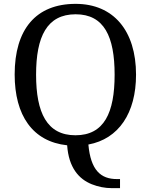

<svg xmlns="http://www.w3.org/2000/svg" viewBox="-20 -745 782 995"><path d="M602 230V183H586C502 183 450 137 438 4C595 -25 685 -159 685 -358C685 -586 568 -725 372 -725C166 -725 56 -593 56 -359C56 -147 149 -11 328 8C336 123 388 183 456 210C489 223 524 230 559 230ZM371 -44C223 -44 167 -161 167 -358C167 -555 223 -671 372 -671C520 -671 574 -555 574 -358C574 -161 520 -44 371 -44Z"/></svg>

Font: Liu Chibing Harmony Marks (Sposobin) Font
Style: Regular
Weight: 400
Designer: Liu Chibing
Foundry: Liu Chibing
Version: Version 1.003